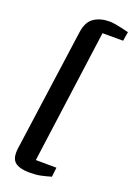

<svg xmlns="http://www.w3.org/2000/svg" viewBox="-189 -933 814 1171"><g transform="rotate(20 218.0 -347.5)"><path d="M168 169Q94.5 169 66.2 142Q38 115 49 46.5L158.5 -741.5Q168.5 -810.5 209.5 -837.2Q250.5 -864 308 -864Q324 -864 345.5 -860.5Q367 -857 387.5 -852.5Q408 -848 421.5 -844.5Q435 -841 435.5 -841L426 -782H292L174.5 84L308.5 85L301.5 146Q268.5 155.5 238.2 162.2Q208 169 168 169Z"/></g></svg>

Font: Merriweather 20pt Black
Style: Italic
Weight: 900
Italic angle: -7.8°
Version: Version 2.101